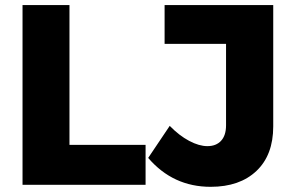

<svg xmlns="http://www.w3.org/2000/svg" viewBox="-20 -721 1142 749"><path d="M67.9 0ZM67.9 -701.2H251V-155.8H547.9V0H67.9ZM801.8 7.8Q654.8 7.8 558.1 -105L642.1 -230Q679.2 -191.9 718 -171.4Q756.8 -150.9 789.1 -150.9Q823.2 -150.9 842.5 -171.9Q861.8 -192.9 861.8 -231.9V-549.8H622.1V-701.2H1045.9V-228Q1045.9 -116.2 980.5 -54.2Q915 7.8 801.8 7.8Z"/></svg>

Font: Argentum Sans
Style: Bold
Weight: 700
Designer: Julieta Ulanovsky (Modified by Cristiano Sobral)
Foundry: Julieta Ulanovsky
Version: Version 1.000; ttfautohint (v1.5.65-e2d9)